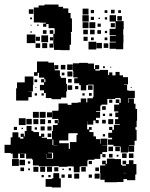

<svg xmlns="http://www.w3.org/2000/svg" viewBox="-20 -797 662 846"><path d="M249 -360H207V-365H182V-387H174V-399H156V-423H174V-434H161V-448H175V-455H152V-476H146V-463H130V-479H143V-526H193V-521H218V-494H219V-510H237V-492H221V-487H244V-461H248V-454H271V-428H251H275V-394H272V-367H249ZM60 -99H36V-120H27V-123H0V-159H27V-162V-192H35V-214H61V-192H69V-186H83V-194H71V-208H85V-196H89V-220H127V-215H152V-197H161V-208H175V-194H164V-190H187V-184H209V-220H213V-246H234V-254H221V-268H235V-255H237V-273H210V-309H237V-312H238V-341H278V-335H295V-344H323V-346H336V-363H360V-346H365V-364H389V-370H392V-395V-424H367V-422H360V-399H336V-422H329V-430H307V-452H322V-456H303V-484H301V-518H329V-520H367V-517H394V-493H399V-510H417V-492H400V-486H420V-489H456V-467H461V-478H475V-465H489V-480H507V-465H522V-457H544V-425H526V-423H540V-399H526H546V-397H574V-365H546V-363H544V-344H546V-363H570V-340H577V-317H584V-265H582V-237H577V-225H582V-177H573V-156H548V-154H571V-128H545V-151H544V-125H512V-151H508V-131H488V-151H508V-153H480V-159H456V-183H474V-190H457V-212H474V-224H461V-238H475V-225H482V-247H508V-250H487V-272H501V-281H488V-301H501V-306H483V-336H505V-343H490V-359H506V-344H512V-363H510V-365H488V-361H453V-336H427V-332H422V-307H403V-304H421V-278H403V-268H415V-254H401V-266H391V-248H365V-263H364V-245V-227H372V-237H384V-225H374V-215H392V-196H403V-184H421V-164H423V-186H453V-156H431V-155H452V-127H431V-118H445V-104H431V-118H422V-97H396V-93H369V-90H365V-64H336V-63H331V-38H305V-63H300V-64H277V-62H239V-65H215V-64H185H151V-93V-68H125V-94H150H121V-116V-98H95V-120H88V-101H68V-120H60ZM300 -489H276V-513H300ZM268 -491H248V-511H268ZM442 -497H434V-505H442ZM470 -499H466V-503H470ZM299 -460H277V-482H299ZM264 -465H252V-477H264ZM105 -354H51V-408H55V-434H89V-460H127V-422H125V-394H105V-393H120V-369H105ZM296 -433H280V-449H296ZM180 -435V-448H175V-435ZM144 -435H132V-447H144ZM298 -401H278V-421H298ZM388 -401H368V-421H388ZM325 -404H311V-418H325ZM560 -409H556V-413H560ZM140 -409H136V-413H140ZM384 -375H372V-387H384ZM173 -376H163V-386H173ZM143 -376H133V-386H143ZM353 -376H343V-386H353ZM475 -344H461V-358H475ZM446 -313H430V-329H446ZM151 -278H125V-304H151ZM181 -278H155V-304H181ZM209 -280H187V-302H209ZM474 -285H462V-297H474ZM443 -286H433V-296H443ZM93 -246H63V-276H93ZM120 -249H96V-273H120ZM479 -250H457V-272H479ZM149 -250H127V-272H149ZM179 -250H157V-272H179ZM446 -253H430V-269H446ZM205 -254H191V-268H205ZM509 -251V-264V-251ZM119 -220H97V-242H119ZM207 -222H189V-240H207ZM177 -222H159V-240H177ZM55 -224H41V-238H55ZM143 -226H133V-236H143ZM81 -228H75V-234H81ZM281 -178H241V-166H283V-141H288V-171H317V-202H322V-210H297H282V-207H281ZM206 -193H190V-209H206ZM443 -196H433V-206H443ZM215 -158V-182H211V-158ZM215 -157H233V-158H215ZM478 -131H458V-151H478ZM215 -125H230H215ZM209 -100H187V-118H186V-98H214V-124H191V-122H209ZM69 -121H87V-122H69ZM568 -101H548V-121H568ZM538 -101H518V-121H538ZM476 -103H460V-119H476ZM502 -107H494V-115H502ZM495 6H441V-5H422V-34H421V-68H444V-73H430V-89H446V-75H451V-98H485V-96H513V-71H518V-67H535V-73H520V-89H536V-74H548V-91H568V-74H581V-28H576V-3H540V-8H524V5H495ZM215 -97H230H215ZM63 -66H33V-96H63ZM90 -69H66V-93H90ZM385 -74H371V-88H385ZM113 -76H103V-86H113ZM179 -40H157V-62H179ZM149 -40H127V-62H149ZM209 -40H187V-62H209ZM358 -41H338V-61H358ZM237 -42H219V-60H237ZM86 -43H70V-59H86ZM416 -43H400V-59H416ZM293 -46H283V-56H293ZM112 -47H104V-55H112ZM261 -48H255V-54H261ZM524 -34H535V-35H524ZM248 29H208V26H181V-8H208V-11H215V-34H241V-11H248ZM329 -10H307V-32H329ZM419 -10H397V-32H419ZM296 -13H280V-29H296ZM385 -14H371V-28H385ZM265 -14H251V-28H265ZM203 -16H193V-26H203ZM173 -16H163V-26H173ZM216 -587H198V-605H215V-648H221V-669H220V-688V-673H194V-691H184V-679H170V-693H182V-697H158V-698H129V-728V-764H150V-773H176V-777H238V-767H258V-760H281V-740H291V-716H297V-656H292V-652H293V-600H287V-576H247V-577H218V-604H216ZM370 -733H344V-759H370ZM127 -736H107V-756H127ZM485 -738H469V-754H485ZM394 -739H380V-753H394ZM513 -740H501V-752H513ZM453 -740H441V-752H453ZM523 -580H491V-582H463V-610H490V-613H464V-639H490V-642H463V-670H489V-702H463V-730H491V-704H525V-668H523V-643H524V-609H523ZM371 -702H343V-730H371ZM517 -706H497V-726H517ZM394 -709H380V-723H394ZM452 -711H442V-721H452ZM121 -712H113V-720H121ZM420 -713H414V-719H420ZM400 -673H374V-699H400ZM370 -673H344V-699H370ZM486 -677H468V-695H486ZM424 -679H410V-693H424ZM150 -683H144V-689H150ZM119 -684H115V-688H119ZM491 -643V-668V-643ZM367 -646H347V-666H367ZM397 -646H377V-666H397ZM185 -648H169V-664H185ZM425 -648H409V-664H425ZM215 -648H199V-664H215ZM452 -651H442V-661H452ZM120 -653H114V-659H120ZM136 -607H98V-645H136ZM192 -611H162V-641H192ZM156 -617H138V-635H156ZM366 -617H348V-635H366ZM214 -619H200V-633H214ZM453 -620H441V-632H453ZM393 -620H381V-632H393ZM404 -579H370V-613H404ZM429 -584H405V-608H429ZM188 -585H166V-607H188ZM457 -586H437V-606H457ZM157 -586H137V-606H157Z"/></svg>

Font: Rubik Storm
Style: Regular
Weight: 400
Designer: Hubert and Fischer, NaN
Foundry: Hubert and Fischer, NaN
Version: Version 2.201